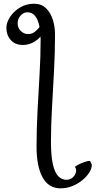

<svg xmlns="http://www.w3.org/2000/svg" viewBox="-20 -777 518 1041"><path d="M309.1 244.1Q242.7 244.1 210.4 183.8Q178.2 123.5 178.2 19.5Q178.2 -77.1 183.6 -178Q189 -278.8 194.6 -376Q200.2 -473.1 200.2 -559.6Q200.2 -564.5 200 -569.1Q199.7 -573.7 199.7 -578.6Q177.7 -554.7 153.3 -543.9Q128.9 -533.2 104 -533.2Q62 -533.2 38.3 -560.1Q14.6 -586.9 14.6 -626Q14.6 -654.8 34.4 -685.1Q54.2 -715.3 88.1 -736.1Q122.1 -756.8 164.6 -756.8Q204.1 -756.8 229.2 -732.7Q254.4 -708.5 266.4 -670.2Q278.3 -631.8 278.3 -589.4Q278.3 -490.7 272.7 -387.9Q267.1 -285.2 261.7 -188.5Q256.3 -91.8 256.3 -10.3Q256.3 67.9 266.6 113.3Q276.9 158.7 295.7 178.2Q314.5 197.8 340.3 197.8Q359.4 197.8 373 186.3Q386.7 174.8 391.4 158.7Q396 142.6 387.2 128.9Q385.3 126 401.6 117.2Q418 108.4 438.2 101.3Q458.5 94.2 468.3 95.7L477.5 114.7Q479 133.3 465.8 155.5Q452.6 177.7 428.7 198Q404.8 218.3 373.8 231.2Q342.8 244.1 309.1 244.1ZM131.3 -592.3Q153.8 -592.3 169.4 -605Q185.1 -617.7 194.3 -630.4Q179.7 -710.4 128.4 -710.4Q107.4 -710.4 91.6 -692.4Q75.7 -674.3 75.7 -651.4Q75.7 -625 93 -608.6Q110.4 -592.3 131.3 -592.3Z"/></svg>

Font: David Libre
Style: Regular
Weight: 400
Designer: Ismar David, J. Victor Gaultney, Annie Olsen and Meir Sadan
Foundry: Monotype Imaging Inc. & SIL International
Version: Version 1.100; ttfautohint (v1.8.4.7-5d5b)